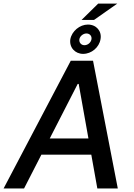

<svg xmlns="http://www.w3.org/2000/svg" viewBox="-41 -1073 761 1093"><path d="M626.8 -1052.6H518.1L423.3 -959.5H494.3ZM432.2 -766.3C480.1 -766.3 523.8 -803.6 531.2 -849.8C539.8 -895.6 507.5 -933.2 459.5 -933.2C413 -933.2 367.9 -895.6 359.4 -849.8C352.3 -803.6 385.7 -766.3 432.2 -766.3ZM410.9 -849.8C413.7 -866.8 432.2 -882.5 451 -882.5C470.9 -882.5 482.6 -866.8 479.8 -849.8C476.9 -831.3 459.5 -815.7 439.6 -815.7C420.8 -815.7 408 -831.3 410.9 -849.8ZM513.1 0H629.6L488.6 -727.3H361.9L-20.6 0H95.9L194.6 -192.5H478.7ZM242.2 -284.8 401.3 -595.2H407L462.4 -284.8Z"/></svg>

Font: TID UI Medium
Style: Italic
Weight: 500
Italic angle: -9.39999°
Designer: The TID Project Authors
Foundry: Bakken & Bæck
Version: Version 1.001;hotconv 1.0.109;makeotfexe 2.5.65596